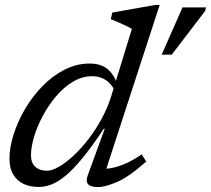

<svg xmlns="http://www.w3.org/2000/svg" viewBox="-20 -751 858 781"><path d="M449 -378.5Q433 -411.5 409.2 -426.2Q385.5 -441 355.5 -441Q314 -441 276.5 -418.5Q239 -396 208 -359.2Q177 -322.5 154 -279.5Q131 -236.5 118.5 -194.2Q106 -152 106 -119.5Q106 -88 123.8 -72.2Q141.5 -56.5 170.5 -56.5Q192 -56.5 220 -72.8Q248 -89 279 -117.8Q310 -146.5 339.5 -184.8Q369 -223 393.2 -267.5Q417.5 -312 432 -358.5L516.5 -633.5Q507.5 -639 492.8 -646Q478 -653 461.5 -660.2Q445 -667.5 430.5 -673L437 -700L612 -731H629.5L403.5 -37L386 -65Q407 -62.5 434 -67.5Q461 -72.5 492 -86.2Q523 -100 556 -123L575 -94Q504.5 -31.5 456.2 -10.8Q408 10 378 10Q348.5 10 338.2 -2Q328 -14 337 -38L406 -227H402Q353 -153.5 314.8 -107Q276.5 -60.5 245.5 -35.2Q214.5 -10 188.2 -0.2Q162 9.5 137.5 9.5Q102 9.5 75.2 -3.2Q48.5 -16 33.5 -41.8Q18.5 -67.5 18.5 -106Q18.5 -151 35 -203.2Q51.5 -255.5 81.2 -306.5Q111 -357.5 152 -399.8Q193 -442 241.8 -467.2Q290.5 -492.5 345 -492.5Q389.5 -492.5 416.5 -470.8Q443.5 -449 456.5 -408.5ZM637.5 -528.5 722.5 -721H818L814.5 -706.5L678.5 -528.5Z"/></svg>

Font: Newsreader 10pt
Style: Italic
Weight: 400
Italic angle: -17°
Version: Version 1.003